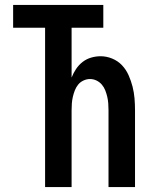

<svg xmlns="http://www.w3.org/2000/svg" viewBox="-20 -755 640 775"><path d="M162 0V-643H33V-735H397V-643H269V-442Q276 -460 287 -476.5Q298 -493 313.5 -505Q329 -517 348 -522.5Q367 -528 386 -528Q410 -528 433 -518.5Q456 -509 472.5 -491.5Q489 -474 499 -451.5Q509 -429 515 -405.5Q521 -382 523 -358Q525 -334 525 -310V0H418V-310Q418 -324 417 -337.5Q416 -351 413 -364Q410 -377 405 -390Q400 -403 391 -413.5Q382 -424 369.5 -430Q357 -436 343 -436Q330 -436 317 -430Q304 -424 295.5 -413.5Q287 -403 282 -390Q277 -377 274 -364Q271 -351 270 -337.5Q269 -324 269 -310V0Z"/></svg>

Font: Zed Mono Semibold Extended
Style: Regular
Weight: 600
Width: 7
Monospace: yes
Designer: Belleve Invis
Foundry: Belleve Invis
Version: Version 1.0.0; ttfautohint (v1.8.4)